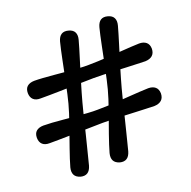

<svg xmlns="http://www.w3.org/2000/svg" viewBox="-126 -831 958 963"><g transform="rotate(-20 352.5 -349.0)"><path d="M280.5 -341.5Q275 -321 268.5 -295Q262 -269 255 -240.2Q248 -211.5 240.8 -182Q233.5 -152.5 226.5 -125Q219.5 -97.5 213.5 -73.5Q207.5 -49.5 203 -32Q189 16.5 144.5 5.5Q121.5 -1.5 113.8 -17Q106 -32.5 112 -56Q117 -74 124.5 -97.2Q132 -120.5 141.5 -147.5Q151 -174.5 161 -203Q171 -231.5 180.8 -259.5Q190.5 -287.5 198.8 -313Q207 -338.5 212.5 -359.5Q218 -380.5 223.8 -406.2Q229.5 -432 235.5 -460.8Q241.5 -489.5 247.5 -518.5Q253.5 -547.5 259 -575Q264.5 -602.5 269.8 -626.2Q275 -650 279.5 -667Q293 -716 338 -704Q361 -698 368.8 -682Q376.5 -666 370 -642.5Q365.5 -625.5 358.5 -602.2Q351.5 -579 343.2 -552.2Q335 -525.5 326.2 -497Q317.5 -468.5 309 -440.5Q300.5 -412.5 293.2 -387.2Q286 -362 280.5 -341.5ZM374.5 -507.5Q397 -507.5 425.5 -508.8Q454 -510 485.2 -512Q516.5 -514 546.8 -516.2Q577 -518.5 603.5 -520Q630 -521.5 648.5 -522Q672 -522 685.8 -510.5Q699.5 -499 700 -476Q699.5 -452.5 686 -440.5Q672.5 -428.5 648 -427.5Q629.5 -428 603 -429Q576.5 -430 546 -431.2Q515.5 -432.5 484.5 -434Q453.5 -435.5 425 -436.2Q396.5 -437 374 -437Q351 -436.5 321.8 -436Q292.5 -435.5 260.2 -434.8Q228 -434 196.2 -433.2Q164.5 -432.5 137.2 -432.2Q110 -432 90.5 -432Q66 -431.5 52.8 -443.5Q39.5 -455.5 39 -478.5Q39 -502.5 52.5 -514Q66 -525.5 90 -526Q109.5 -526 136.8 -524.2Q164 -522.5 195.5 -519.5Q227 -516.5 259.2 -513.8Q291.5 -511 321.2 -509Q351 -507 374.5 -507.5ZM340 -210.5Q317 -210 287.8 -209.5Q258.5 -209 226.2 -208.2Q194 -207.5 162.2 -206.8Q130.5 -206 103.2 -205.8Q76 -205.5 56.5 -205.5Q32 -205 18.8 -217Q5.5 -229 5 -252Q5 -276 18.5 -287.5Q32 -299 56 -299.5Q75.5 -299.5 102.8 -297.8Q130 -296 161.5 -293Q193 -290 225.2 -287.2Q257.5 -284.5 287.2 -282.5Q317 -280.5 340.5 -281Q363 -281 391.5 -282.2Q420 -283.5 451.2 -285.5Q482.5 -287.5 512.8 -289.8Q543 -292 569.5 -293.5Q596 -295 614.5 -295.5Q638 -295.5 651.8 -284Q665.5 -272.5 666 -249.5Q665.5 -226 652 -214Q638.5 -202 614 -201Q595.5 -201.5 569 -202.5Q542.5 -203.5 512 -204.8Q481.5 -206 450.5 -207.5Q419.5 -209 391 -209.8Q362.5 -210.5 340 -210.5ZM412.5 -32Q398.5 16.5 354 5.5Q331 -1.5 323.2 -17Q315.5 -32.5 321.5 -56Q326.5 -74 334 -97.2Q341.5 -120.5 351 -147.5Q360.5 -174.5 370.8 -203Q381 -231.5 390.8 -259.5Q400.5 -287.5 408.8 -313Q417 -338.5 422.5 -359.5Q428 -380.5 433.8 -406.2Q439.5 -432 445.5 -460.8Q451.5 -489.5 457.5 -518.5Q463.5 -547.5 469 -575Q474.5 -602.5 479.8 -626.2Q485 -650 489.5 -667Q503 -716 547.5 -704Q570.5 -698 578.2 -682Q586 -666 579.5 -642.5Q575 -625.5 568 -602.2Q561 -579 552.8 -552.2Q544.5 -525.5 535.8 -497Q527 -468.5 518.5 -440.5Q510 -412.5 502.8 -387.2Q495.5 -362 490 -341.5Q484.5 -321 478 -295Q471.5 -269 464.5 -240.2Q457.5 -211.5 450.2 -182Q443 -152.5 436 -125Q429 -97.5 423 -73.5Q417 -49.5 412.5 -32Z"/></g></svg>

Font: Fraunces SuperSoft 9pt
Style: Regular
Weight: 900
Version: Version 1.000;[b76b70a41]